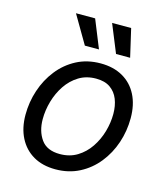

<svg xmlns="http://www.w3.org/2000/svg" viewBox="-114 -850 828 950"><g transform="rotate(15 300.0 -375.0)"><path d="M257.8 11.7Q191.9 11.7 144.5 -15.9Q97.2 -43.5 71.5 -93.8Q45.9 -144 45.9 -211.4Q45.9 -276.4 66.2 -337.4Q86.4 -398.4 124.8 -447Q163.1 -495.6 217.5 -524.2Q272 -552.7 340.3 -552.7Q406.2 -552.7 454.1 -525.4Q502 -498 527.6 -447.8Q553.2 -397.5 553.2 -329.1Q553.2 -263.2 532.7 -202.1Q512.2 -141.1 473.4 -92.8Q434.6 -44.4 380.1 -16.4Q325.7 11.7 257.8 11.7ZM259.8 -66.9Q310.1 -66.9 348.4 -90.3Q386.7 -113.8 412.6 -152.1Q438.5 -190.4 451.7 -236.3Q464.8 -282.2 464.8 -327.1Q464.8 -368.7 451.7 -401.9Q438.5 -435.1 410.6 -454.6Q382.8 -474.1 337.9 -474.1Q288.1 -474.1 250 -450.7Q211.9 -427.2 186 -388.7Q160.2 -350.1 147 -304Q133.8 -257.8 133.8 -212.4Q133.8 -150.9 163.6 -108.9Q193.4 -66.9 259.8 -66.9ZM400.9 -617.2 342.3 -760.7H439.9L473.1 -617.2ZM241.2 -617.2 157.2 -760.7H255.4L313.5 -617.2Z"/></g></svg>

Font: Inter Variable
Style: Italic
Weight: 400
Italic angle: -9.39999°
Designer: Rasmus Andersson
Foundry: rsms
Version: Version 4.001;git-9221beed3